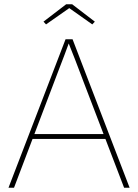

<svg xmlns="http://www.w3.org/2000/svg" viewBox="-20 -885 651 905"><path d="M289 -700H322L591 0H565L372 -504Q368 -516 363 -528Q350 -563 333 -606.5Q316 -650 298 -695L309 -694Q299 -665 284.5 -627.5Q270 -590 256 -553Q247 -528 237 -503L46 0H20ZM128 -253H485L493 -230H120ZM185 -783 292 -865H320L427 -783L415 -770L299 -852H314L197 -770Z"/></svg>

Font: Easer Grotesk Variable
Style: Regular
Weight: 400
Designer: Boardeaser, Bonnie Shaver-Troup, Thomas Jockin
Foundry: Lexend
Version: Version 1.001;Glyphs 3.1.2 (3151)